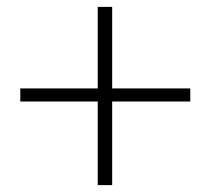

<svg xmlns="http://www.w3.org/2000/svg" viewBox="-20 -634 611 558"><path d="M264 -96V-614H306V-96ZM533 -339H39V-377H533Z"/></svg>

Font: Noto Serif SC ExtraLight ExtraLight
Style: Regular
Weight: 250
Version: Version 2.002-H1;hotconv 1.1.0;makeotfexe 2.6.0